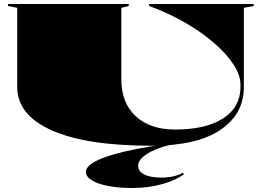

<svg xmlns="http://www.w3.org/2000/svg" viewBox="-20 -728 1297 959"><path d="M739 0Q411 0 238.5 -77Q66 -154 66 -293V-689L20 -698V-708H623V-698L586 -689V-332Q586 -214 658 -147.5Q730 -81 854 -81Q1009 -81 1095 -137Q1181 -193 1181 -293V-306Q1181 -353 1146 -406.5Q1111 -460 1048.5 -514Q986 -568 903.5 -615.5Q821 -663 725 -698V-708H1247V-698L1198 -689V-293Q1198 -158 1080.5 -79Q963 0 739 0ZM828 -4Q755 14 712.5 42Q670 70 670 100Q670 128 700.5 143.5Q731 159 786 159Q819 159 847 152.5Q875 146 893 135L899 142Q858 173 788.5 192Q719 211 642 211Q574 211 521 201Q468 191 438.5 172.5Q409 154 409 131Q409 90 512 54.5Q615 19 821 -10Z"/></svg>

Font: Kalnia Expanded
Style: Bold
Weight: 700
Width: 7
Designer: Frida Medrano
Foundry: Frida Medrano
Version: Version 1.105